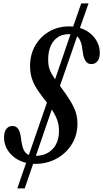

<svg xmlns="http://www.w3.org/2000/svg" viewBox="-20 -922 588 1092"><path d="M78.5 149.5 128.5 4Q73 -9.5 38 -49Q3 -88.5 3 -142Q3 -171.5 16 -188.5Q29 -205.5 52 -205.5Q92 -205.5 99.5 -135Q104.5 -92.5 114.5 -70.5Q124.5 -48.5 144 -40.5L247 -338.5Q217.5 -375.5 196 -406.8Q174.5 -438 162.8 -471.2Q151 -504.5 151 -547Q151 -611.5 180 -662.2Q209 -713 259.5 -742.5Q310 -772 374 -772Q380 -772 385.5 -771.5Q391 -771 396 -771L442 -902.5H483.5L434.5 -763Q485 -747.5 516.2 -708.8Q547.5 -670 547.5 -620.5Q547.5 -591 534.5 -574.2Q521.5 -557.5 499 -557.5Q459 -557.5 450.5 -627.5Q443.5 -696.5 418.5 -715L321 -433.5Q360.5 -381 382 -344.8Q403.5 -308.5 412 -279.5Q420.5 -250.5 420.5 -219Q420.5 -154 388.8 -102.2Q357 -50.5 302.5 -20.2Q248 10 179.5 10Q172.5 10 168.5 10L120.5 149.5ZM293.5 -471.5 381 -727.5H371Q317 -727.5 285.5 -689Q254 -650.5 254 -582Q254 -551 261.5 -528.8Q269 -506.5 293.5 -471.5ZM184 -35.5Q244.5 -37 280 -75Q315.5 -113 315.5 -177.5Q315.5 -212.5 304.5 -241.8Q293.5 -271 274.5 -299Z"/></svg>

Font: Libre Caslon Condensed Medium Italic
Style: Regular
Weight: 500
Italic angle: -22.583°
Designer: Pablo Impallari, Rodrigo Fuenzalida, Katja Schimmel, Ertekin Erdin
Foundry: Pablo Impallari, Rodrigo Fuenzalida
Version: Version 2.000; ttfautohint (v1.8.4.7-5d5b);gftools[0.9.33]